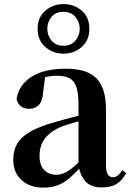

<svg xmlns="http://www.w3.org/2000/svg" viewBox="-20 -880 625 917"><path d="M186.6 16.2Q124.2 16.2 83.8 -19.4Q43.3 -54.9 43.3 -117.6Q43.3 -161.2 62 -193.6Q80.7 -226.1 125.1 -251.5Q169.6 -277 245.4 -297.9Q284.8 -309.4 334.4 -322Q384 -334.6 424 -344.4V-318.9Q384 -308.9 344 -297.6Q303.9 -286.4 277.1 -276.7Q223.3 -254.9 196.1 -220.6Q168.8 -186.4 168.8 -135.9Q168.8 -90.4 191.1 -67.9Q213.3 -45.3 250 -45.3Q266.3 -45.3 284.7 -52.6Q303.1 -59.9 327.4 -79.7Q351.8 -99.4 385.3 -135.5L400.8 -82.4H365.7Q336.6 -50.6 311.2 -28.7Q285.7 -6.8 256.4 4.7Q227 16.2 186.6 16.2ZM466.1 15.2Q414.6 15.2 387.9 -14.2Q361.2 -43.6 354.9 -94V-96.5V-381.4Q354.9 -434.7 344.8 -464.5Q334.7 -494.3 311.6 -506.3Q288.5 -518.3 250 -518.3Q224.4 -518.3 197.3 -512.2Q170.2 -506.1 133.8 -491.2L196.1 -516.3L185.9 -439.2Q183.3 -395.9 164.6 -378Q145.8 -360.2 120.3 -360.2Q71.1 -360.2 59.2 -406.5Q68.9 -473.5 129.4 -512.7Q189.9 -551.9 295.1 -551.9Q395.4 -551.9 440.7 -505.9Q486.1 -459.8 486.1 -356.2V-94.8Q486.1 -60.3 494.8 -47Q503.6 -33.8 519.7 -33.8Q531.3 -33.8 541.3 -40.9Q551.3 -48.1 564.7 -67.2L581.9 -53.4Q564 -17.5 536.2 -1.1Q508.4 15.2 466.1 15.2ZM282.9 -661.5Q320.5 -661.5 340.7 -686.8Q360.8 -712 360.8 -742.2Q360.8 -774.1 340.7 -798.8Q320.5 -823.4 282.9 -823.4Q245.3 -823.4 225.6 -798.8Q205.9 -774.1 205.9 -742.2Q205.9 -712 225.6 -686.8Q245.3 -661.5 282.9 -661.5ZM282.9 -623.7Q232.9 -623.7 196.3 -655.8Q159.7 -687.9 159.7 -742.2Q159.7 -797 196.3 -828.7Q232.9 -860.5 282.9 -860.5Q333.8 -860.5 370.3 -829.2Q406.8 -798 406.8 -742.2Q406.8 -687.5 370.3 -655.6Q333.8 -623.7 282.9 -623.7Z"/></svg>

Font: Noto Serif KR
Style: Regular
Weight: 200
Designer: Ryoko NISHIZUKA 西塚涼子 (kana & ideographs); Frank Grießhammer (Latin, Greek & Cyrillic); Wenlong ZHANG 张文龙 (bopomofo); San
Foundry: Adobe
Version: Version 2.001;hotconv 1.1.0;makeotfexe 2.6.0